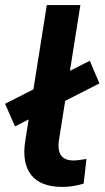

<svg xmlns="http://www.w3.org/2000/svg" viewBox="-37 -725 411 755"><path d="M208 10Q123 10 86 -36.5Q49 -83 62 -169L147 -705H279L195 -175Q191 -149 195.5 -131Q200 -113 214 -103.5Q228 -94 251 -94Q264 -94 277 -96Q290 -98 303 -100L292 -3Q272 3 252 6.5Q232 10 208 10ZM22 -228 -17 -317 316 -486 354 -397Z"/></svg>

Font: Nunito Sans 9pt
Style: Bold Italic
Weight: 700
Italic angle: -9°
Version: Version 3.101;gftools[0.9.27]